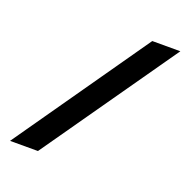

<svg xmlns="http://www.w3.org/2000/svg" viewBox="-126 -834 950 957"><g transform="rotate(20 349.0 -355.0)"><path d="M671 -710 174 0H26L522 -710Z"/></g></svg>

Font: Rising Sun
Style: Bold
Weight: 700
Designer: Matt McInerney, Pablo Impallari, Rodrigo Fuenzalida (Raleway font), Stephen Hutchings (Greek), Cristiano Sobral (main ch
Foundry: The Rising Sun Project Authors
Version: Version 4.327; ttfautohint (v1.8.4.7-5d5b-dirty)